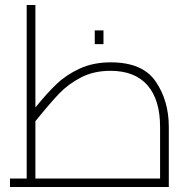

<svg xmlns="http://www.w3.org/2000/svg" viewBox="-20 -750 777 770"><path d="M657 -241V0H20V-34H87V-730H122V-319Q168 -376 207.5 -413.5Q247 -451 301 -475.5Q355 -500 424 -500Q552 -500 604.5 -423Q657 -346 657 -241ZM122 -34H622V-241Q622 -350 571.5 -408Q521 -466 423 -466Q356 -466 305 -439.5Q254 -413 217.5 -375Q181 -337 122 -264ZM360 -628H395V-573H360Z"/></svg>

Font: Cairo ExtraLight
Style: Regular
Weight: 275
Designer: Mohamed Gaber, Accademia di Belle Arti di Urbino and others
Foundry: Kief Type Foundry, Accademia di Belle Arti di Urbino and others
Version: Version 3.011